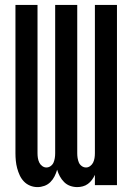

<svg xmlns="http://www.w3.org/2000/svg" viewBox="-20 -755 540 783"><path d="M133 8Q117 8 102.5 2Q88 -4 77.5 -15Q67 -26 60.5 -40Q54 -54 50 -69Q46 -84 44.5 -99.5Q43 -115 43 -130V-735H133V-130Q133 -120 134.5 -110.5Q136 -101 140 -92.5Q144 -84 152 -78Q160 -72 169 -72Q179 -72 187 -78Q195 -84 198.5 -92.5Q202 -101 203.5 -110.5Q205 -120 205 -130V-735H295V-130Q295 -120 296.5 -110.5Q298 -101 301.5 -92.5Q305 -84 313 -78Q321 -72 331 -72Q340 -72 348 -78Q356 -84 360 -92.5Q364 -101 365.5 -110.5Q367 -120 367 -130V-735H457V0H367V-42Q362 -31 355 -21.5Q348 -12 338.5 -5Q329 2 317.5 5Q306 8 295 8Q280 8 266 3Q252 -2 241.5 -12.5Q231 -23 224 -36Q217 -49 213 -63Q209 -49 202.5 -36Q196 -23 185.5 -12.5Q175 -2 161 3Q147 8 133 8Z"/></svg>

Font: Iosevka Term Medium
Style: Regular
Weight: 500
Monospace: yes
Designer: Belleve Invis
Foundry: Belleve Invis
Version: Version 26.3.1